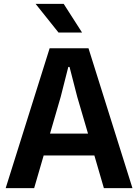

<svg xmlns="http://www.w3.org/2000/svg" viewBox="-20 -978 718 998"><path d="M9.5 0 238 -727H440L668.5 0H520L470.5 -170H207L157.5 0ZM295.5 -474.5 240 -283.5H437.5L381.5 -474.5L341.5 -630H335ZM284 -809 165 -958H311L406.5 -809Z"/></svg>

Font: Spline Sans SemiBold
Style: Regular
Weight: 600
Designer: Eben Sorkin, Mirko Velimirovic
Foundry: Sorkin Type
Version: Version 1.000; ttfautohint (v1.8.3)